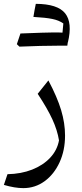

<svg xmlns="http://www.w3.org/2000/svg" viewBox="-20 -700 422 990"><path d="M315.4 -1Q315.4 75.7 287.1 137.2Q258.8 198.7 210 234.4Q161.1 270 100.1 270Q56.2 270 0 253.4L18.6 198.2Q88.9 196.8 145.5 174.6Q202.1 152.3 238.5 113.5Q274.9 74.7 284.2 23.9Q275.9 -28.3 250 -84.7Q224.1 -141.1 174.3 -216.3L229.5 -285.2Q274.9 -199.7 295.2 -132.3Q315.4 -64.9 315.4 -1ZM152.3 -612.8Q157.7 -647.5 164.6 -680.2Q277.3 -679.7 315.9 -631.3Q354.5 -583 330.1 -481.4L329.6 -482.4Q328.6 -471.7 327.1 -464.4H276.9Q195.8 -464.4 80.1 -459.5L66.9 -472.2Q71.8 -486.8 76.4 -500.5Q81.1 -514.2 85.4 -527.3Q219.7 -532.7 255.6 -532.7Q291.5 -532.7 302.2 -531.7L306.6 -579.1Q284.2 -595.2 249.5 -602.3Q214.8 -609.4 152.3 -612.8Z"/></svg>

Font: Pinar Regular
Style: Regular
Weight: 400
Designer: Amin Abedi
Version: Version 3.000